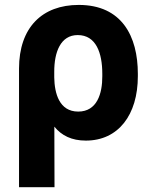

<svg xmlns="http://www.w3.org/2000/svg" viewBox="-20 -573 632 796"><path d="M58.9 203.1H206L205.3 -47.9C235.4 -11 277 9.9 335.9 9.9C470.5 9.9 551.5 -96.6 551.5 -257.1V-267C551.5 -422.6 485.1 -552.6 306.5 -552.6C155.2 -552.6 58.9 -459.5 58.9 -288.4ZM204.9 -251.8V-274.5C204.5 -357.2 231.2 -427.6 302.2 -427.6C378.2 -427.6 404.1 -353.7 404.1 -267V-257.1C404.5 -185.4 382.5 -110.4 304.3 -110.4C225.5 -110.4 206 -186.4 204.9 -251.8Z"/></svg>

Font: Karasuma Gothic
Style: Bold
Weight: 700
Designer: Rasmus Andersson / Ryoko Nishizuka
Foundry: Genbu
Version: Version 1.00